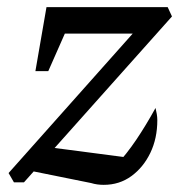

<svg xmlns="http://www.w3.org/2000/svg" viewBox="-20 -510 521 537"><path d="M19 0 4 -26 417 -490H449L461 -464L47 0ZM235 2 52 -35 111 -99 348 -68 305 -48Q334 -79 361 -119Q388 -159 415 -208Q417 -200 418.5 -191Q420 -182 420 -174Q420 -123 400.5 -82.5Q381 -42 347.5 -17.5Q314 7 270 7Q251 7 235 2ZM79 -311 110 -490H194L115 -311ZM138 -416 110 -490H449L373 -416Z"/></svg>

Font: Piazzolla Thin Medium
Style: Italic
Weight: 500
Italic angle: -11.3°
Version: Version 2.005